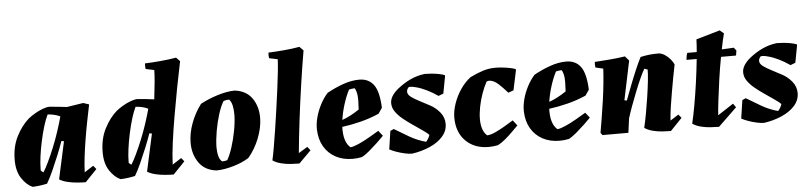

<svg xmlns="http://www.w3.org/2000/svg" viewBox="-44 -948 5038 1196"><g transform="rotate(-5 2475.0 -350.0)"><path d="M119 12Q82 -4 52 -48.5Q22 -93 22 -164Q22 -248 55 -312Q88 -376 132 -414Q149 -428 173.5 -442.5Q198 -457 223.5 -466.5Q249 -476 267 -476Q294 -474 321 -471Q348 -468 375 -465L478 -481L514 -469Q505 -425 494 -370Q483 -315 473.5 -257Q464 -199 457.5 -145Q451 -91 450 -50L506 -86L524 -64L451 12Q428 12 397.5 9.5Q367 7 337.5 0Q308 -7 287 -20L338 -254L322 -257Q308 -216 288.5 -168.5Q269 -121 249 -76.5Q229 -32 210 0Q188 5 165 8Q142 11 119 12ZM194 -72Q208 -94 226.5 -132.5Q245 -171 264.5 -218.5Q284 -266 300.5 -316Q317 -366 329 -410Q311 -419 291 -423.5Q271 -428 251 -429Q237 -401 224 -358Q211 -315 200.5 -266.5Q190 -218 184 -172.5Q178 -127 178 -93V-85Q184 -78 194 -72Z M669 12Q632 -4 602 -48.5Q572 -93 572 -164Q572 -248 605 -312Q638 -376 682 -414Q699 -428 723.5 -442.5Q748 -457 773.5 -466.5Q799 -476 817 -476Q869 -472 921 -465Q928 -523 932.5 -571Q937 -619 937 -647L884 -658Q881 -675 883 -693Q930 -695 981.5 -699.5Q1033 -704 1079 -712L1102 -688Q1086 -612 1069.5 -525.5Q1053 -439 1038 -352Q1023 -265 1012.5 -186.5Q1002 -108 1000 -50L1056 -86L1074 -64L1001 12Q978 12 947.5 9.5Q917 7 887.5 0Q858 -7 837 -20L888 -254L872 -257Q858 -216 838.5 -168.5Q819 -121 799 -76.5Q779 -32 760 0Q738 5 715 8Q692 11 669 12ZM744 -72Q758 -94 776.5 -132.5Q795 -171 814.5 -218.5Q834 -266 850.5 -316Q867 -366 879 -410Q861 -419 841 -423.5Q821 -428 801 -429Q787 -401 774 -358Q761 -315 750.5 -266Q740 -217 734 -171.5Q728 -126 728 -93V-85Q734 -78 744 -72Z M1270 10Q1197 2 1160 -50.5Q1123 -103 1123 -175Q1123 -234 1146 -296.5Q1169 -359 1209 -412Q1259 -439 1317.5 -457Q1376 -475 1423 -476Q1496 -468 1532.5 -416Q1569 -364 1568 -290Q1567 -231 1541.5 -166Q1516 -101 1473 -50Q1432 -24 1375.5 -7.5Q1319 9 1270 10ZM1309 -43Q1317 -43 1326.5 -44.5Q1336 -46 1341 -48Q1358 -77 1373.5 -125Q1389 -173 1399 -226.5Q1409 -280 1410 -325Q1410 -358 1404.5 -383.5Q1399 -409 1385 -423Q1366 -423 1350 -417Q1332 -388 1316.5 -339Q1301 -290 1291.5 -235.5Q1282 -181 1281 -136Q1281 -104 1287.5 -79Q1294 -54 1309 -43Z M1787 12Q1763 12 1733 10Q1703 8 1673 0.5Q1643 -7 1621 -22Q1628 -52 1636.5 -101.5Q1645 -151 1654.5 -212Q1664 -273 1673 -337Q1682 -401 1690 -461Q1698 -521 1703 -569.5Q1708 -618 1709 -647L1656 -658Q1653 -675 1655 -693Q1702 -695 1753.5 -699.5Q1805 -704 1850 -712L1874 -688Q1857 -589 1841 -479Q1825 -369 1811.5 -259Q1798 -149 1789 -53L1845 -87L1863 -64Z M2121 12Q2061 12 2015 -12.5Q1969 -37 1942.5 -82Q1916 -127 1914 -189Q1913 -225 1923.5 -265Q1934 -305 1954 -343.5Q1974 -382 2000 -411Q2048 -438 2101 -457Q2154 -476 2203 -476Q2262 -476 2293.5 -433.5Q2325 -391 2329 -289L2305 -254Q2248 -229 2187.5 -214Q2127 -199 2073 -192Q2072 -177 2073 -164Q2074 -132 2083.5 -105Q2093 -78 2113 -61Q2133 -63 2165.5 -77.5Q2198 -92 2232.5 -112Q2267 -132 2294 -148L2320 -115Q2305 -99 2279.5 -75Q2254 -51 2227 -28Q2200 -5 2178 6Q2163 9 2148.5 10.5Q2134 12 2121 12ZM2135 -420Q2116 -384 2100 -334Q2084 -284 2077 -235Q2130 -254 2184 -291Q2188 -351 2185 -378.5Q2182 -406 2171 -425Q2163 -425 2153 -423.5Q2143 -422 2135 -420Z M2492 12Q2473 12 2447.5 6.5Q2422 1 2396 -8Q2370 -17 2352 -27L2369 -141L2391 -151Q2435 -124 2483.5 -96Q2532 -68 2585 -54Q2593 -62 2599.5 -73.5Q2606 -85 2609 -95Q2601 -104 2590 -112Q2579 -120 2568 -128Q2541 -147 2510 -168Q2479 -189 2451.5 -211.5Q2424 -234 2406.5 -259Q2389 -284 2389 -313Q2389 -356 2441 -399Q2481 -431 2523 -450.5Q2565 -470 2613 -476Q2631 -476 2655 -474Q2679 -472 2702 -467.5Q2725 -463 2738 -457V-450L2718 -344L2687 -332Q2651 -357 2615.5 -374Q2580 -391 2551 -398Q2523 -406 2507 -403Q2494 -390 2494 -375Q2494 -357 2515 -341.5Q2536 -326 2566.5 -310.5Q2597 -295 2628 -278Q2663 -260 2689.5 -228Q2716 -196 2716 -155Q2716 -111 2685.5 -76.5Q2655 -42 2604 -19.5Q2553 3 2492 12Z M2971 12Q2882 12 2827.5 -42.5Q2773 -97 2773 -189Q2773 -229 2788.5 -275Q2804 -321 2832 -362.5Q2860 -404 2896 -431Q2941 -453 2977.5 -464.5Q3014 -476 3056 -476Q3074 -476 3098 -473.5Q3122 -471 3145 -466.5Q3168 -462 3181 -456V-448L3155 -326L3122 -314Q3097 -343 3067.5 -370.5Q3038 -398 3009 -399Q3002 -399 2993 -395Q2975 -362 2961 -322Q2947 -282 2939 -241Q2931 -200 2931 -164Q2931 -132 2939.5 -105Q2948 -78 2967 -61Q2987 -61 3016 -74Q3045 -87 3076 -105Q3107 -123 3134 -140L3160 -106Q3144 -90 3122 -68Q3100 -46 3075.5 -25.5Q3051 -5 3029 6Q3014 9 3000 10.5Q2986 12 2971 12Z M3415 12Q3355 12 3309 -12.5Q3263 -37 3236.5 -82Q3210 -127 3208 -189Q3207 -225 3217.5 -265Q3228 -305 3248 -343.5Q3268 -382 3294 -411Q3342 -438 3395 -457Q3448 -476 3497 -476Q3556 -476 3587.5 -433.5Q3619 -391 3623 -289L3599 -254Q3542 -229 3481.5 -214Q3421 -199 3367 -192Q3366 -177 3367 -164Q3368 -132 3377.5 -105Q3387 -78 3407 -61Q3427 -63 3459.5 -77.5Q3492 -92 3526.5 -112Q3561 -132 3588 -148L3614 -115Q3599 -99 3573.5 -75Q3548 -51 3521 -28Q3494 -5 3472 6Q3457 9 3442.5 10.5Q3428 12 3415 12ZM3429 -420Q3410 -384 3394 -334Q3378 -284 3371 -235Q3424 -254 3478 -291Q3482 -351 3479 -378.5Q3476 -406 3465 -425Q3457 -425 3447 -423.5Q3437 -422 3429 -420Z M4110 12Q4087 12 4057 10Q4027 8 3997.5 0.5Q3968 -7 3946 -22Q3955 -59 3964 -108.5Q3973 -158 3981 -210.5Q3989 -263 3994 -308.5Q3999 -354 3999 -382Q3990 -386 3979 -389Q3967 -370 3950.5 -333.5Q3934 -297 3916.5 -253Q3899 -209 3883 -165.5Q3867 -122 3857 -89L3845 0H3683L3672 -15Q3679 -55 3687.5 -106.5Q3696 -158 3704 -214Q3712 -270 3717 -321.5Q3722 -373 3724 -412L3676 -423Q3673 -440 3675 -458Q3722 -461 3770.5 -465Q3819 -469 3865 -476L3889 -448L3838 -204L3853 -201Q3868 -241 3887 -290.5Q3906 -340 3926 -386.5Q3946 -433 3962 -464Q3994 -471 4019 -473.5Q4044 -476 4073 -476Q4093 -476 4113 -463Q4133 -450 4148 -432Q4163 -414 4169 -399Q4161 -359 4152.5 -315Q4144 -271 4137 -228Q4129 -183 4122.5 -139Q4116 -95 4113 -53L4165 -86L4183 -64Z M4411 12Q4388 12 4357.5 10Q4327 8 4297.5 0.5Q4268 -7 4246 -22Q4257 -67 4269 -134Q4281 -201 4291.5 -276Q4302 -351 4309 -421H4245Q4246 -434 4248.5 -446Q4251 -458 4254 -464Q4266 -464 4281 -464Q4296 -464 4313 -464Q4317 -509 4318 -543L4467 -586L4492 -565Q4486 -543 4480.5 -518Q4475 -493 4470 -467Q4492 -468 4511.5 -469Q4531 -470 4545 -471L4560 -452L4555 -421H4461Q4448 -352 4438 -281Q4428 -210 4421 -151.5Q4414 -93 4412 -60L4510 -124L4527 -100Z M4693 12Q4674 12 4648.5 6.5Q4623 1 4597 -8Q4571 -17 4553 -27L4570 -141L4592 -151Q4636 -124 4684.5 -96Q4733 -68 4786 -54Q4794 -62 4800.5 -73.5Q4807 -85 4810 -95Q4802 -104 4791 -112Q4780 -120 4769 -128Q4742 -147 4711 -168Q4680 -189 4652.5 -211.5Q4625 -234 4607.5 -259Q4590 -284 4590 -313Q4590 -356 4642 -399Q4682 -431 4724 -450.5Q4766 -470 4814 -476Q4832 -476 4856 -474Q4880 -472 4903 -467.5Q4926 -463 4939 -457V-450L4919 -344L4888 -332Q4852 -357 4816.5 -374Q4781 -391 4752 -398Q4724 -406 4708 -403Q4695 -390 4695 -375Q4695 -357 4716 -341.5Q4737 -326 4767.5 -310.5Q4798 -295 4829 -278Q4864 -260 4890.5 -228Q4917 -196 4917 -155Q4917 -111 4886.5 -76.5Q4856 -42 4805 -19.5Q4754 3 4693 12Z"/></g></svg>

Font: Albura ExtraBold
Style: Italic
Weight: 758
Italic angle: -7°
Designer: Mercedes Jáuregui
Foundry: Omnibus-Type Team
Version: Version 1.000; ttfautohint (v1.8.3)